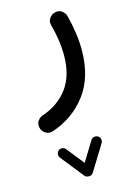

<svg xmlns="http://www.w3.org/2000/svg" viewBox="-125 -344 638 947"><g transform="rotate(-15 194.0 130.0)"><path d="M301.8 365.2Q310.5 370.6 313 381.3Q315.4 392.1 310.1 400.9L229 532.7Q222.7 543 207.8 543Q192.9 543 186.5 534.7L92.8 417Q86.4 408.7 87.6 397.7Q88.9 386.7 96.7 380.4Q105 374 116 375.2Q127 376.5 133.3 384.8L204.1 473.6L265.6 373.5Q271 364.7 281.7 362.3Q292.5 359.9 301.8 365.2ZM249 -279.3Q271 -287.6 288.1 -276.4Q305.2 -265.1 309.6 -248Q321.8 -201.2 328.1 -156.2Q334.5 -111.3 334.5 -68.4Q334.5 69.8 267.8 158Q201.2 246.1 93.3 282.2Q72.8 288.6 56.2 278.8Q39.6 269 34.7 252.4Q28.3 231 38.3 215.1Q48.3 199.2 63.5 194.3Q147 166.5 195.1 102.1Q243.2 37.6 243.2 -68.4Q243.2 -139.2 220.2 -225.1Q214.8 -245.1 225.1 -259.8Q235.4 -274.4 249 -279.3Z"/></g></svg>

Font: Mikhak Medium
Style: Regular
Weight: 500
Designer: Amin Abedi
Version: Version 3.3